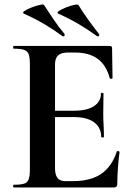

<svg xmlns="http://www.w3.org/2000/svg" viewBox="-20 -828 592 848"><path d="M483 0H41Q38 0 38 -6Q38 -12 41 -12Q72 -12 87 -17Q102 -22 107 -37Q112 -52 112 -81V-544Q112 -573 107 -587.5Q102 -602 87 -607.5Q72 -613 41 -613Q38 -613 38 -619Q38 -625 41 -625H465Q475 -625 475 -616L477 -483Q477 -481 472 -480Q467 -479 465 -482Q449 -541 411 -568.5Q373 -596 311 -596H281Q261 -596 248 -590.5Q235 -585 229 -573Q223 -561 223 -543V-85Q223 -66 228 -53Q233 -40 243 -34Q253 -28 269 -28H302Q380 -28 427 -60Q474 -92 496 -159Q497 -162 502.5 -160.5Q508 -159 508 -157Q504 -128 501 -88.5Q498 -49 498 -15Q498 0 483 0ZM427 -223Q427 -264 396 -287.5Q365 -311 305 -311H170V-339H306Q365 -339 395.5 -359.5Q426 -380 426 -415Q426 -418 431.5 -418Q437 -418 437 -415Q437 -382 436.5 -363.5Q436 -345 436 -325Q436 -300 437.5 -276Q439 -252 439 -223Q439 -221 433 -221Q427 -221 427 -223ZM409 -668Q414 -666 417 -670Q420 -674 417 -678Q392 -710 369 -742Q346 -774 327 -805Q325 -810 308.5 -806.5Q292 -803 272.5 -795.5Q253 -788 241 -780Q229 -772 237 -768Q288 -745 328.5 -721Q369 -697 409 -668ZM257 -668Q262 -666 264.5 -670Q267 -674 265 -678Q239 -709 217 -741.5Q195 -774 175 -805Q173 -810 156.5 -806.5Q140 -803 120.5 -795.5Q101 -788 89 -780Q77 -772 85 -768Q136 -745 176.5 -721Q217 -697 257 -668Z"/></svg>

Font: Cormorant Garamond Light
Style: Bold
Weight: 700
Version: Version 4.001